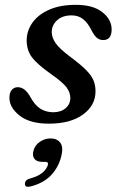

<svg xmlns="http://www.w3.org/2000/svg" viewBox="-20 -488 478 774"><path d="M194.5 -35.5Q225.5 -35.5 244.5 -51.8Q263.5 -68 263.5 -93Q263.5 -115 248.5 -135.5Q233.5 -156 185 -190Q130.5 -228.5 109.2 -256.5Q88 -284.5 87.5 -324.5Q87.5 -363.5 110.5 -396.2Q133.5 -429 178 -448.8Q222.5 -468.5 286 -468.5Q355 -468.5 392.5 -439Q430 -409.5 430 -369.5Q430 -326.5 396 -326.5Q382 -326.5 371 -335.2Q360 -344 348.5 -366.5Q334.5 -395 315.5 -410.5Q296.5 -426 268.5 -426Q231.5 -426 210 -406.2Q188.5 -386.5 188.5 -358Q189 -336.5 204.2 -314Q219.5 -291.5 266.5 -256.5Q305.5 -227.5 327 -205.8Q348.5 -184 356.8 -164.2Q365 -144.5 365 -120.5Q365.5 -64 315.2 -26.8Q265 10.5 177 10.5Q100 10.5 58.8 -22.2Q17.5 -55 18 -94Q18 -114 27.2 -125.2Q36.5 -136.5 51.5 -136.5Q81 -136.5 103 -96Q121 -63 143.8 -49.2Q166.5 -35.5 194.5 -35.5ZM151 164.5Q127.5 164.5 118.5 151.8Q109.5 139 115 119.5Q120.5 97.5 140.5 83.8Q160.5 70 183.5 70Q210.5 70 223.5 88Q236.5 106 226.5 144Q214.5 189.5 184 220.2Q153.5 251 103.5 263.5Q80.5 269.5 80.5 253Q80.5 237 101.5 231.5Q134.5 222.5 151.5 207.8Q168.5 193 173 177Q176 164.5 162.5 164.5Z"/></svg>

Font: Fraunces 9pt Soft
Style: Italic
Weight: 400
Italic angle: -16°
Version: Version 1.000;[0bf87f6ff]